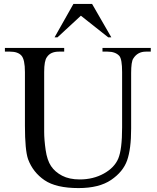

<svg xmlns="http://www.w3.org/2000/svg" viewBox="-20 -941 800 978"><path d="M502 -678V-697H748V-678H723Q681 -678 659 -643Q648 -627 648 -569V-286Q648 -182 627.5 -124Q607 -66 546 -24.5Q485 17 380 17Q266 17 207 -23Q148 -63 123 -130Q107 -176 107 -301V-574Q107 -638 89 -658Q71 -678 31 -678H5V-697H307V-678H280Q237 -678 219 -650Q205 -632 205 -574V-270Q205 -229 212.5 -177Q220 -125 240 -95Q260 -65 296.5 -46Q333 -27 386 -27Q455 -27 509 -57Q563 -87 582.5 -133.5Q602 -180 602 -292V-574Q602 -639 588 -656Q568 -678 528 -678ZM354 -921H449L547 -751H531L392 -861L273 -751H258Z"/></svg>

Font: MM Ethnic
Style: Regular
Weight: 400
Designer: Khon Soe Zaw Thu
Version: Version 1.00 July 18, 2016, initial release